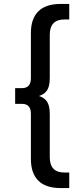

<svg xmlns="http://www.w3.org/2000/svg" viewBox="-20 -762 391 976"><path d="M220 -304C228.7 -318 233 -338.7 233 -366V-585C233 -637 257.7 -663 307 -663H332V-742H288C238 -742 200.3 -729.5 175 -704.5C149.7 -679.5 137 -642.7 137 -594V-364C137 -330.7 122 -314 92 -314H57V-234H92C122 -234 137 -217.3 137 -184V46C137 94.7 149.7 131.5 175 156.5C200.3 181.5 238 194 288 194H332V115H307C257.7 115 233 89 233 37V-182C233 -209.3 228.7 -230 220 -244C211.3 -258 197.3 -268 178 -274C197.3 -280 211.3 -290 220 -304Z"/></svg>

Font: Rookery
Style: Regular
Weight: 400
Designer: Ryan Kimball / Julieta Ulanovsky
Foundry: Motorola Mobility LLC.
Version: Version 1.0